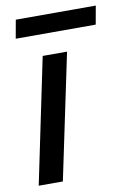

<svg xmlns="http://www.w3.org/2000/svg" viewBox="-81 -748 543 799"><g transform="rotate(-10 190.5 -348.5)"><path d="M127 -529H230L119 0H17ZM43 -697H381L367 -619H29Z"/></g></svg>

Font: Mona Sans Medium
Style: Italic
Weight: 500
Italic angle: -11.7°
Designer: Deni Anggara
Foundry: GitHub
Version: Version 2.000